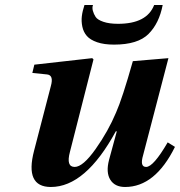

<svg xmlns="http://www.w3.org/2000/svg" viewBox="-20 -734 718 766"><path d="M317 -714H351Q347 -704 350.5 -691Q354 -678 361.5 -666.5Q369 -655 392.5 -647Q416 -639 451 -639Q566 -639 595 -714H629Q615 -641 572.5 -598.5Q530 -556 435 -556Q395 -556 367.5 -565.5Q340 -575 326.5 -590.5Q313 -606 308.5 -627.5Q304 -649 306.5 -669.5Q309 -690 317 -714ZM109 -443 117 -476 348 -502 353 -497 259 -128Q243 -68 278 -68Q311 -68 361.5 -139.5Q412 -211 443 -285Q468 -341 510 -490L652 -502L551 -115Q537 -68 563 -68Q592 -68 649 -166L678 -148Q599 12 479 12Q438 12 420 -17Q402 -46 415 -96L446 -210H442Q321 12 183 12Q78 12 116 -133L183 -391Q195 -434 168 -437Z"/></svg>

Font: Heuristica
Style: Bold Italic
Weight: 700
Italic angle: -13°
Version: Version 1.0.2